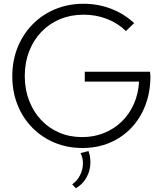

<svg xmlns="http://www.w3.org/2000/svg" viewBox="-20 -767 859 1014"><path d="M645 -603Q602.1 -645 544.4 -667.2Q486.8 -689.5 421.9 -689.5Q354 -689.5 297.1 -665.8Q240.2 -642.1 198.5 -598.6Q156.7 -555.2 133.8 -495.8Q110.8 -436.5 110.8 -365.7Q110.8 -295.9 133.3 -236.8Q155.8 -177.7 196.3 -134.3Q236.8 -90.8 292.2 -66.9Q347.7 -43 413.6 -43Q476.1 -43 529.3 -64.5Q582.5 -85.9 622.8 -125Q663.1 -164.1 687 -218Q710.9 -272 714.4 -335.9H427.7V-388.2H772.5L774.4 -364.7Q774.4 -281.2 748 -211.9Q721.7 -142.6 673.6 -91.8Q625.5 -41 559.8 -13.2Q494.1 14.6 415.5 14.6Q335.4 14.6 267.8 -13.7Q200.2 -42 150.1 -93.3Q100.1 -144.5 72.5 -213.6Q44.9 -282.7 44.9 -364.3Q44.9 -446.8 73 -516.6Q101.1 -586.4 151.9 -638.2Q202.6 -689.9 271.5 -718.5Q340.3 -747.1 421.4 -747.1Q498 -747.1 566.7 -720.7Q635.3 -694.3 688.5 -645ZM380.4 227.1 361.3 206.5Q388.2 188 403.1 157.7Q418 127.4 418 95.7Q418 65.4 405.3 41.5L447.3 30.8Q457.5 59.1 457.5 89.8Q457.5 133.8 436.5 170.9Q415.5 208 380.4 227.1Z"/></svg>

Font: Kumbh Sans Light
Style: Regular
Weight: 300
Version: Version 1.004